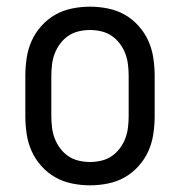

<svg xmlns="http://www.w3.org/2000/svg" viewBox="-20 -548 540 576"><path d="M250 8Q223 8 196 2.5Q169 -3 146 -16Q123 -29 104.5 -49.5Q86 -70 75 -94.5Q64 -119 60 -146Q56 -173 56 -200V-320Q56 -347 60 -374Q64 -401 75 -425.5Q86 -450 104.5 -470.5Q123 -491 146 -504Q169 -517 196 -522.5Q223 -528 250 -528Q277 -528 304 -522.5Q331 -517 354 -504Q377 -491 395.5 -470.5Q414 -450 425 -425.5Q436 -401 440 -374Q444 -347 444 -320V-200Q444 -173 440 -146Q436 -119 425 -94.5Q414 -70 395.5 -49.5Q377 -29 354 -16Q331 -3 304 2.5Q277 8 250 8ZM250 -62Q267 -62 284 -66Q301 -70 315 -79.5Q329 -89 339.5 -103Q350 -117 356 -133Q362 -149 364 -166Q366 -183 366 -200V-320Q366 -337 364 -354Q362 -371 356 -387Q350 -403 339.5 -417Q329 -431 315 -440.5Q301 -450 284 -454Q267 -458 250 -458Q233 -458 216 -454Q199 -450 185 -440.5Q171 -431 160.5 -417Q150 -403 144 -387Q138 -371 136 -354Q134 -337 134 -320V-200Q134 -183 136 -166Q138 -149 144 -133Q150 -117 160.5 -103Q171 -89 185 -79.5Q199 -70 216 -66Q233 -62 250 -62Z"/></svg>

Font: Iosevka NFM
Style: Regular
Weight: 400
Monospace: yes
Designer: Belleve Invis
Foundry: Belleve Invis
Version: Version 29.0.4; ttfautohint (v1.8.4);Nerd Fonts 3.3.0